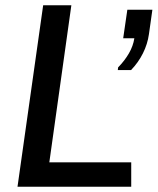

<svg xmlns="http://www.w3.org/2000/svg" viewBox="-20 -706 596 726"><path d="M46.2 0 143.2 -686H249.8L166.5 -92.2H476.2V0ZM425.5 -441 426.5 -451Q451.8 -477 467.6 -504.5Q483.5 -532 488 -561.2H445.8L461.5 -669.2H556.2L543.2 -577Q538 -539.5 520.5 -504.5Q503 -469.5 475.5 -441Z"/></svg>

Font: Chivo Medium
Style: Italic
Weight: 500
Italic angle: -8.05°
Designer: Hector Gatti
Foundry: Omnibus-Type
Version: Version 2.002